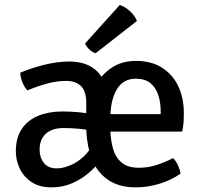

<svg xmlns="http://www.w3.org/2000/svg" viewBox="-20 -756 824 788"><path d="M45 -135Q45 -191.5 70 -227.8Q95 -264 138 -281.2Q181 -298.5 235.5 -298.5Q268 -298.5 301.8 -295.5Q335.5 -292.5 365.5 -286V-218Q337.5 -224.5 304 -227.5Q270.5 -230.5 241 -230.5Q194 -230.5 168.2 -207.2Q142.5 -184 142.5 -141.5Q142.5 -109.5 160.2 -87.2Q178 -65 212 -65Q238 -65 267 -76.8Q296 -88.5 322.8 -113Q349.5 -137.5 368.5 -175.5L390 -94Q371 -69 342 -44.5Q313 -20 275 -3.5Q237 13 191.5 13Q142 13 109.5 -8.8Q77 -30.5 61 -64.5Q45 -98.5 45 -135ZM334 -247V-333.5Q334 -382 312.2 -403Q290.5 -424 251 -424Q213 -424 172.5 -412.8Q132 -401.5 92.5 -385Q80.5 -397 72.2 -417.8Q64 -438.5 63 -457.5Q104.5 -475.5 159.5 -489.5Q214.5 -503.5 264.5 -503.5Q340.5 -503.5 381.8 -460Q423 -416.5 423 -334V-247ZM392.5 -216V-287.5H639.5V-299Q639.5 -335.5 629.5 -366Q619.5 -396.5 597.2 -414.8Q575 -433 537.5 -433Q485 -433 458.8 -388.2Q432.5 -343.5 432.5 -264.5V-238Q432.5 -189.5 442.5 -150.8Q452.5 -112 478 -89.8Q503.5 -67.5 550 -67.5Q588 -67.5 623 -79Q658 -90.5 690 -107Q702.5 -95.5 710.8 -77Q719 -58.5 721 -43.5Q685.5 -18 636.5 -2.5Q587.5 13 535.5 13Q439.5 13 387 -51.2Q334.5 -115.5 333.5 -247Q333 -290.5 344.8 -336Q356.5 -381.5 381.2 -420Q406 -458.5 445 -482.2Q484 -506 538 -506Q602.5 -506 646.5 -477.2Q690.5 -448.5 712.5 -400.2Q734.5 -352 734.5 -292.5Q734.5 -269.5 733.2 -252.8Q732 -236 728 -216ZM471.5 -735.5Q493.5 -728.5 513.8 -709.8Q534 -691 542 -670L372.5 -537.5Q359 -541.5 347 -552.8Q335 -564 329 -577.5Z"/></svg>

Font: Signika Negative
Style: Regular
Weight: 400
Designer: Anna Giedry
Foundry: Anna Giedry
Version: Version 2.001